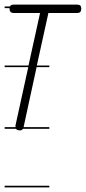

<svg xmlns="http://www.w3.org/2000/svg" viewBox="-20 -570 371 829"><path d="M193 -280H138L82 -22V-21H193V-14H79Q75 -7 67 -7Q53 -7 49 -14H0V-21H47V-23V-29L102 -280H0V-287H103L153 -514H39Q21 -514 21 -533V-535H0V-542H23Q26 -550 39 -550H314Q331 -550 331 -533Q331 -514 314 -514H189L139 -287H193ZM193 239H0V232H193Z"/></svg>

Font: Gruenewald VA 1. Klasse
Style: Regular
Weight: 400
Designer: Peter Wiegel
Foundry: Peter Wiegel, nach dem Schriftentwurf von Dr. H. Gr¸newald
Version: Version 0.007